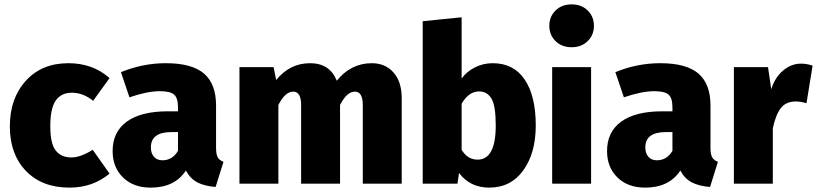

<svg xmlns="http://www.w3.org/2000/svg" viewBox="-20 -840 3736 878"><path d="M293 -551Q404 -551 481 -483L406 -379Q360 -416 309 -416Q260 -416 235 -380.5Q210 -345 210 -263Q210 -183 235 -151.5Q260 -120 307 -120Q348 -120 404 -155L481 -46Q404 18 298 18Q172 18 98.5 -58.5Q25 -135 25 -262Q25 -390 98 -470.5Q171 -551 293 -551Z M968 -164Q968 -135 975.5 -121Q983 -107 1002 -100L966 15Q915 11 882.5 -6Q850 -23 830 -60Q779 18 669 18Q590 18 542.5 -28.5Q495 -75 495 -149Q495 -237 560 -284Q625 -331 748 -331H794V-349Q794 -392 776 -407.5Q758 -423 711 -423Q654 -423 572 -395L533 -510Q633 -551 738 -551Q858 -551 913 -503.5Q968 -456 968 -358ZM723 -107Q768 -107 794 -150V-236H764Q670 -236 670 -166Q670 -139 684 -123Q698 -107 723 -107Z M1680 -551Q1742 -551 1779.5 -508.5Q1817 -466 1817 -391V0H1639V-359Q1639 -421 1603 -421Q1566 -421 1535 -360V0H1357V-359Q1357 -421 1321 -421Q1284 -421 1253 -360V0H1075V-533H1231L1243 -474Q1305 -551 1398 -551Q1488 -551 1520 -471Q1585 -551 1680 -551Z M2233 -551Q2329 -551 2379.5 -476Q2430 -401 2430 -266Q2430 -140 2373 -61Q2316 18 2217 18Q2130 18 2079 -49L2072 0H1913V-743L2091 -761V-481Q2114 -513 2152 -532Q2190 -551 2233 -551ZM2164 -110Q2247 -110 2247 -266Q2247 -356 2227.5 -389Q2208 -422 2171 -422Q2124 -422 2091 -366V-155Q2118 -110 2164 -110Z M2520.5 -792Q2549 -820 2594 -820Q2639 -820 2667.5 -792Q2696 -764 2696 -722Q2696 -680 2667.5 -652Q2639 -624 2594 -624Q2549 -624 2520.5 -652Q2492 -680 2492 -722Q2492 -764 2520.5 -792ZM2683 -533V0H2505V-533Z M3229 -164Q3229 -135 3236.5 -121Q3244 -107 3263 -100L3227 15Q3176 11 3143.5 -6Q3111 -23 3091 -60Q3040 18 2930 18Q2851 18 2803.5 -28.5Q2756 -75 2756 -149Q2756 -237 2821 -284Q2886 -331 3009 -331H3055V-349Q3055 -392 3037 -407.5Q3019 -423 2972 -423Q2915 -423 2833 -395L2794 -510Q2894 -551 2999 -551Q3119 -551 3174 -503.5Q3229 -456 3229 -358ZM2984 -107Q3029 -107 3055 -150V-236H3025Q2931 -236 2931 -166Q2931 -139 2945 -123Q2959 -107 2984 -107Z M3643 -549Q3669 -549 3696 -540L3668 -368Q3641 -376 3619 -376Q3574 -376 3550.5 -345.5Q3527 -315 3514 -253V0H3336V-533H3492L3507 -432Q3523 -485 3560.5 -517Q3598 -549 3643 -549Z"/></svg>

Font: FiraGO ExtraBold
Style: Regular
Weight: 800
Designer: bBox Type
Foundry: bBox Type GmbH
Version: Version 1.001;PS 001.001;hotconv 1.0.88;makeotf.lib2.5.64775